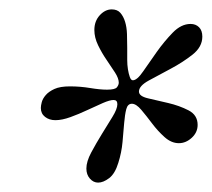

<svg xmlns="http://www.w3.org/2000/svg" viewBox="-20 -691 451 409"><path d="M263 -520Q272 -520 285 -539Q298 -558 314 -580.5Q330 -603 348 -621.5Q366 -640 386 -640Q397 -640 404 -633Q411 -626 411 -613Q411 -591 390 -574.5Q369 -558 343.5 -544.5Q318 -531 297 -519.5Q276 -508 276 -496Q276 -486 295.5 -481.5Q315 -477 338.5 -471.5Q362 -466 381.5 -456Q401 -446 401 -425Q401 -409 388.5 -397.5Q376 -386 361 -386Q345 -386 330.5 -399Q316 -412 304 -428Q292 -444 281 -457Q270 -470 261 -470Q252 -470 249 -458.5Q246 -447 244.5 -429Q243 -411 241 -388.5Q239 -366 232 -344Q225 -321 212.5 -311.5Q200 -302 189 -302Q179 -302 171.5 -310.5Q164 -319 164 -332Q164 -347 174.5 -366.5Q185 -386 197 -405.5Q209 -425 219.5 -442Q230 -459 230 -469Q230 -478 222 -478Q214 -478 199 -471.5Q184 -465 166 -456.5Q148 -448 130 -441.5Q112 -435 98 -435Q85 -435 76 -442Q67 -449 67 -461Q67 -466 69 -473.5Q71 -481 77.5 -488.5Q84 -496 96 -501.5Q108 -507 129 -507Q151 -507 172 -503.5Q193 -500 208 -500Q225 -500 229 -505Q233 -510 233 -515Q233 -524 225 -536.5Q217 -549 207 -563.5Q197 -578 189 -594.5Q181 -611 181 -627Q181 -646 192.5 -658.5Q204 -671 218 -671Q230 -671 236.5 -663.5Q243 -656 246.5 -644.5Q250 -633 250.5 -618.5Q251 -604 251 -589V-579Q251 -573 251 -563Q251 -553 252.5 -543.5Q254 -534 256.5 -527Q259 -520 263 -520Z"/></svg>

Font: Vermiglione Medium
Style: Italic
Weight: 500
Italic angle: -11°
Version: Version 1.000